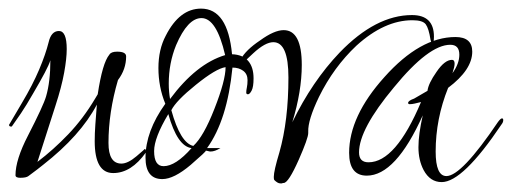

<svg xmlns="http://www.w3.org/2000/svg" viewBox="-20 -419 1189 446"><path d="M27 -6Q16 -6 16 -12Q16 -48 45 -104Q81 -174 87 -195Q97 -229 97 -279Q94 -269 84 -250Q74 -231 57 -202Q41 -174 28.5 -155.5Q16 -137 8 -126Q8 -125 6 -125Q1 -125 1 -129L31 -180Q56 -222 71 -257.5Q86 -293 93 -321Q99 -347 117 -347Q135 -347 135 -305Q135 -283 129 -250Q123 -217 109 -174L67 -43Q104 -71 138.5 -107Q173 -143 201 -190L207 -200Q218 -273 234 -292Q238 -299 252 -299Q273 -299 273 -288Q273 -258 254 -233Q232 -158 232 -87Q232 -39 262 -39Q277 -39 297 -56Q317 -73 316 -73Q319 -73 319 -67V-65Q285 -17 243 -17Q200 -17 200 -91Q200 -109 201.5 -130Q203 -151 205 -176Q167 -104 80 -36Q75 -32 66 -25Q57 -18 46 -10Q41 -6 27 -6Z M357 -3Q318 -3 318 -53Q318 -114 364 -178Q348 -217 348 -261Q348 -304 365 -336Q397 -399 447 -399Q509 -399 519 -293Q544 -292 556.5 -277.5Q569 -263 569 -237Q569 -217 564.5 -208.5Q560 -200 556 -200Q552 -200 552 -204Q552 -209 553.5 -216Q555 -223 555 -233Q555 -247 545 -254.5Q535 -262 520 -262Q508 -140 461 -75H492Q479 -67 469 -67Q467 -67 463.5 -68Q460 -69 458 -69Q460 -68 423 -36Q384 -3 357 -3ZM375 -189Q436 -271 503 -291Q483 -377 448 -377Q416 -377 389 -314Q372 -272 372 -225Q372 -206 375 -189ZM429 -80Q453 -102 478 -166Q504 -232 504 -263Q482 -260 435 -222Q389 -185 378 -163Q399 -87 429 -80ZM360 -33Q388 -33 425 -75Q392 -79 371 -154Q338 -99 338 -68Q338 -33 360 -33Z M631 7Q625 7 617 -1Q616 -3 616 -8Q616 -22 629 -65Q650 -139 650 -239Q650 -321 615 -321Q596 -321 568 -295Q542 -270 540 -270Q537 -270 537 -274Q537 -275 539 -281Q551 -303 584 -325Q617 -349 639 -349Q681 -349 681 -268Q681 -207 659 -135Q705 -230 769 -297Q853 -384 937 -384Q988 -384 988 -334Q988 -318 984 -318Q982 -318 980 -327Q976 -353 969 -362.5Q962 -372 938 -372Q873 -372 808 -313Q755 -263 721 -194Q695 -140 696 -113V-110Q696 -98 674 -48Q650 6 639 6Q636 6 635 7Z M1006 4Q979 4 964 -24Q952 -47 952 -77Q952 -92 954.5 -110.5Q957 -129 962 -151Q899 -11 832 -11Q791 -11 791 -64Q791 -149 873 -240Q956 -333 1038 -333Q1077 -333 1077 -299Q1077 -257 1021 -215Q992 -143 992 -67Q992 -10 1017 -10Q1052 -10 1137 -136Q1143 -144 1146 -144Q1149 -144 1149 -140Q1149 -135 1145 -130Q1055 4 1006 4ZM836 -42Q899 -42 958 -182Q950 -180 943.5 -178.5Q937 -177 932 -177Q928 -177 928 -180Q928 -185 942 -190L973 -208Q975 -225 994 -252Q1013 -280 1030 -280Q1036 -280 1036 -271Q1036 -264 1031 -249Q1047 -271 1047 -292Q1047 -315 1026 -315Q976 -315 895 -216Q814 -119 814 -65Q814 -42 836 -42Z"/></svg>

Font: Love Light
Style: Regular
Weight: 400
Designer: Robert E. Leuschke
Foundry: Robert E. Leuschke
Version: Version 1.010; ttfautohint (v1.8.3)